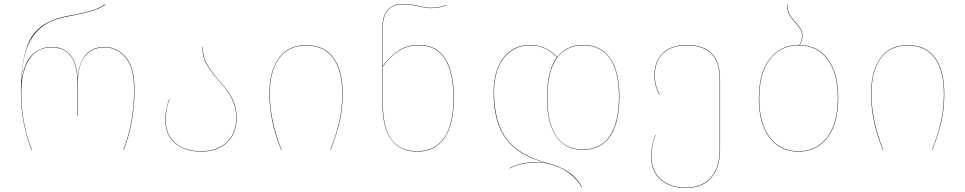

<svg xmlns="http://www.w3.org/2000/svg" viewBox="-20 -753 4851 965"><path d="M85 -290Q85 -435 118 -524.5Q151 -614 242 -650Q268 -661 293.5 -667Q319 -673 358 -680Q409 -690 442.5 -700Q476 -710 507 -731L509 -729Q477 -708 443.5 -698Q410 -688 359 -678Q321 -671 295.5 -665Q270 -659 243 -648Q171 -619 131.5 -547.5Q92 -476 88 -342Q100 -437 141 -477Q182 -517 240 -517Q299 -517 333.5 -476.5Q368 -436 370 -353Q374 -435 409.5 -476Q445 -517 504 -517Q569 -517 612.5 -465.5Q656 -414 656 -304Q656 -138 602 0H600Q654 -138 654 -304Q654 -413 611 -464Q568 -515 504 -515Q444 -515 407.5 -471Q371 -427 371 -333V-168H369V-335Q369 -429 335 -472Q301 -515 240 -515Q166 -515 126.5 -455Q87 -395 87 -284Q87 -206 101.5 -132.5Q116 -59 140 0H138Q114 -60 99.5 -134Q85 -208 85 -290Z M1080 -349Q1110 -315 1127.5 -291Q1145 -267 1157 -234Q1169 -201 1169 -160Q1169 -82 1121 -36.5Q1073 9 991 9Q910 9 860.5 -32.5Q811 -74 811 -149Q811 -180 816 -204.5Q821 -229 831 -257H833Q822 -229 817.5 -204Q813 -179 813 -149Q813 -75 861.5 -34Q910 7 991 7Q1072 7 1119.5 -38Q1167 -83 1167 -160Q1167 -201 1155 -233.5Q1143 -266 1126 -290Q1109 -314 1079 -348Q1038 -395 1017.5 -431Q997 -467 997 -517H999Q999 -468 1019 -432.5Q1039 -397 1080 -349Z M1519 -526Q1610 -526 1656 -462.5Q1702 -399 1702 -282Q1702 -201 1685.5 -134Q1669 -67 1642 0H1640Q1667 -66 1683.5 -134Q1700 -202 1700 -282Q1700 -398 1654.5 -461Q1609 -524 1519 -524Q1428 -524 1382 -459Q1336 -394 1336 -282Q1336 -148 1395 0H1393Q1334 -145 1334 -282Q1334 -394 1380.5 -460Q1427 -526 1519 -526Z M2261 -262Q2261 -129 2214.5 -60Q2168 9 2078 9Q1902 9 1902 -235V-618Q1902 -671 1927 -702Q1952 -733 2007 -733Q2040 -733 2086 -723Q2122 -714 2146 -714Q2186 -714 2223 -728V-726Q2186 -712 2146 -712Q2122 -712 2086 -721Q2040 -731 2007 -731Q1953 -731 1928.5 -701Q1904 -671 1904 -618V-421Q1942 -472 1984.5 -499.5Q2027 -527 2086 -527Q2174 -527 2217.5 -458.5Q2261 -390 2261 -262ZM2259 -262Q2259 -389 2216 -457Q2173 -525 2086 -525Q2028 -525 1985.5 -498Q1943 -471 1904 -418V-235Q1904 -113 1947 -53Q1990 7 2078 7Q2167 7 2213 -61Q2259 -129 2259 -262Z M3093 -267Q3093 -136 3046.5 -68Q3000 0 2908 0Q2820 0 2774.5 -68Q2729 -136 2729 -263Q2729 -397 2779 -465Q2751 -494 2719 -509.5Q2687 -525 2644 -525Q2562 -525 2512.5 -461.5Q2463 -398 2463 -288Q2464 -135 2528.5 -52Q2593 31 2738 68Q2793 82 2837.5 112Q2882 142 2905 188L2903 189Q2882 147 2837.5 115Q2793 83 2736 70Q2711 64 2677 64Q2599 64 2540 94V92Q2600 62 2676 62Q2703 62 2730 67Q2590 32 2525.5 -52.5Q2461 -137 2461 -288Q2461 -398 2510.5 -462.5Q2560 -527 2644 -527Q2687 -527 2720 -511Q2753 -495 2781 -466Q2827 -527 2910 -527Q3001 -527 3047 -460Q3093 -393 3093 -267ZM3091 -267Q3091 -393 3045.5 -459Q3000 -525 2910 -525Q2823 -525 2777 -458Q2731 -391 2731 -263Q2731 -136 2775.5 -69Q2820 -2 2908 -2Q2999 -2 3045 -69.5Q3091 -137 3091 -267Z M3599 -356V-2Q3599 90 3554 141Q3509 192 3428 192Q3349 192 3301 150.5Q3253 109 3253 35Q3253 4 3258 -21Q3263 -46 3273 -74H3275Q3264 -46 3259.5 -21Q3255 4 3255 35Q3255 108 3302.5 149Q3350 190 3428 190Q3507 190 3552 140Q3597 90 3597 -2V-356Q3597 -525 3432 -525Q3354 -525 3312.5 -484.5Q3271 -444 3271 -376Q3271 -346 3277 -324.5Q3283 -303 3295 -278H3293Q3281 -303 3275 -324.5Q3269 -346 3269 -376Q3269 -444 3311 -485.5Q3353 -527 3432 -527Q3599 -527 3599 -356Z M4193 -262Q4193 -133 4139.5 -62Q4086 9 3993 9Q3900 9 3847 -62Q3794 -133 3794 -258Q3794 -386 3848.5 -456.5Q3903 -527 3995 -527H3998Q4005 -541 4008 -551Q4011 -561 4011 -574Q4011 -592 4003 -605.5Q3995 -619 3978 -638Q3957 -661 3946.5 -680Q3936 -699 3936 -730H3938Q3938 -700 3948.5 -681Q3959 -662 3980 -639Q3997 -620 4005 -606.5Q4013 -593 4013 -574Q4013 -561 4010 -551Q4007 -541 4000 -527Q4090 -525 4141.5 -455Q4193 -385 4193 -262ZM4191 -262Q4191 -386 4138.5 -455.5Q4086 -525 3995 -525Q3903 -525 3849.5 -455Q3796 -385 3796 -258Q3796 -134 3848.5 -63.5Q3901 7 3993 7Q4085 7 4138 -63.5Q4191 -134 4191 -262Z M4543 -526Q4634 -526 4680 -462.5Q4726 -399 4726 -282Q4726 -201 4709.5 -134Q4693 -67 4666 0H4664Q4691 -66 4707.5 -134Q4724 -202 4724 -282Q4724 -398 4678.5 -461Q4633 -524 4543 -524Q4452 -524 4406 -459Q4360 -394 4360 -282Q4360 -148 4419 0H4417Q4358 -145 4358 -282Q4358 -394 4404.5 -460Q4451 -526 4543 -526Z"/></svg>

Font: FiraGO Two
Style: Regular
Weight: 100
Designer: bBox Type
Foundry: bBox Type GmbH
Version: Version 1.001